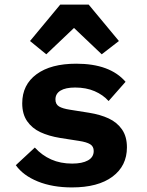

<svg xmlns="http://www.w3.org/2000/svg" viewBox="-20 -806 640 838"><path d="M49 -85 132 -162Q163 -128 203.5 -110Q244 -92 295 -92Q339 -92 364 -106Q389 -120 389 -147Q389 -167 373.5 -176.5Q358 -186 325 -191L242 -204Q193 -212 156.5 -229Q120 -246 98.5 -277Q77 -308 77 -355Q77 -436 139.5 -482Q202 -528 313 -528Q460 -528 528 -449L454 -365Q430 -392 393 -408Q356 -424 308 -424Q266 -424 244 -410.5Q222 -397 222 -372Q222 -351 237.5 -341.5Q253 -332 286 -327L368 -314Q418 -306 454.5 -289Q491 -272 512.5 -241Q534 -210 534 -163Q534 -82 471 -35Q408 12 294 12Q209 12 145 -14Q81 -40 49 -85ZM367 -786 499 -627 424 -569 303 -684 182 -569 111 -627 243 -786Z"/></svg>

Font: iA Writer Quattro V
Style: Regular
Weight: 400
Designer: Mike Abbink, Paul van der Laan, Pieter van Rosmalen, Oliver Reichenstein
Foundry: Information Architects Inc.
Version: Version 2.000